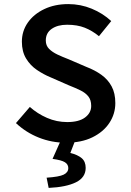

<svg xmlns="http://www.w3.org/2000/svg" viewBox="-20 -686 640 939"><path d="M302 12Q233 12 170 -13Q107 -38 58 -84L126 -163Q163 -130 210 -109.5Q257 -89 309 -89Q366 -89 396 -111.5Q426 -134 426 -168Q426 -197 412 -214.5Q398 -232 373.5 -244Q349 -256 316 -269L227 -308Q193 -322 160.5 -344Q128 -366 107.5 -400Q87 -434 87 -482Q87 -534 116 -575.5Q145 -617 196.5 -641.5Q248 -666 314 -666Q374 -666 428.5 -643.5Q483 -621 524 -583L464 -509Q431 -536 394.5 -550.5Q358 -565 308 -565Q262 -565 233 -545Q204 -525 204 -488Q204 -463 220 -447Q236 -431 261.5 -419Q287 -407 316 -396L402 -359Q444 -343 476 -320Q508 -297 526 -263.5Q544 -230 544 -182Q544 -129 515 -85Q486 -41 432 -14.5Q378 12 302 12ZM218 233 208 183Q269 179 291.5 168Q314 157 314 136Q314 118 297.5 107.5Q281 97 237 91L282 -10H352L324 62Q360 71 379.5 87.5Q399 104 399 135Q399 182 351.5 205.5Q304 229 218 233Z"/></svg>

Font: Source Code Pro ExtraLight SemiBold
Style: Regular
Weight: 600
Monospace: yes
Version: Version 1.018;hotconv 1.0.116;makeotfexe 2.5.65601